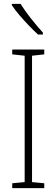

<svg xmlns="http://www.w3.org/2000/svg" viewBox="-20 -969 291 989"><path d="M208 0H43V-25L107 -31V-682L43 -689V-714H208V-689L145 -682V-31L208 -25ZM86 -949Q109 -912 140.5 -872.5Q172 -833 201 -801V-791H176Q155 -810 129.5 -836.5Q104 -863 80.5 -890.5Q57 -918 41 -942V-949Z"/></svg>

Font: Noto Sans Gujarati UI Condensed ExtraLight
Style: Regular
Weight: 200
Width: 3
Designer: Jelle Bosma - Monotype Design Team, Universal Thirst
Foundry: Monotype Imaging Inc.
Version: Version 2.106; ttfautohint (v1.8.4.7-5d5b)